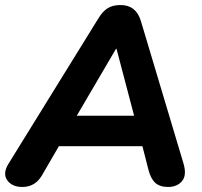

<svg xmlns="http://www.w3.org/2000/svg" viewBox="-30 -734 803 763"><path d="M59 9Q18 9 -1 -17.5Q-20 -44 3 -82L361 -661Q378 -689 398 -701.5Q418 -714 449 -714Q511 -714 530 -650L699 -85Q713 -38 693.5 -14.5Q674 9 638 9Q605 9 587 -7.5Q569 -24 560 -59L536 -153H204L136 -36Q109 9 59 9ZM431 -540 275 -274H503L433 -540Z"/></svg>

Font: Nunito ExtraBold
Style: Italic
Weight: 800
Italic angle: -9°
Designer: Vernon Adams
Foundry: Vernon Adams
Version: Version 3.601; ttfautohint (v1.8.2.53-6de2)